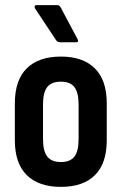

<svg xmlns="http://www.w3.org/2000/svg" viewBox="-20 -722 476 750"><path d="M218 8Q131 8 84.5 -38Q38 -84 38 -174V-318Q38 -409 84.5 -455Q131 -501 218 -501Q304 -501 350.5 -455Q397 -409 397 -318V-174Q397 -84 351 -38Q305 8 218 8ZM218 -89Q254 -89 270.5 -110Q287 -131 287 -179V-313Q287 -361 270.5 -382Q254 -403 218 -403Q181 -403 164.5 -382Q148 -361 148 -313V-179Q148 -131 165 -110Q182 -89 218 -89ZM214 -557Q205 -557 199 -565L117 -689Q114 -694 115.5 -698Q117 -702 123 -702H204Q212 -702 217 -693L283 -569Q289 -557 277 -557Z"/></svg>

Font: Sofia Sans Condensed
Style: Bold
Weight: 700
Designer: Botio Nikoltchev, Ani Petrova
Foundry: lettersoup
Version: Version 4.101; ttfautohint (v1.8.4.7-5d5b)